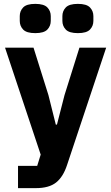

<svg xmlns="http://www.w3.org/2000/svg" viewBox="-20 -771 574 991"><path d="M390 -525H528L326 81Q306 142 269.5 171Q233 200 165 200H73V85H172L190 27L6 -525H153L230 -280L268 -128H274L313 -280ZM162 -600Q117 -600 99.5 -618.5Q82 -637 82 -663V-688Q82 -714 99.5 -732.5Q117 -751 162 -751Q207 -751 224.5 -732.5Q242 -714 242 -688V-663Q242 -637 224.5 -618.5Q207 -600 162 -600ZM382 -600Q337 -600 319.5 -618.5Q302 -637 302 -663V-688Q302 -714 319.5 -732.5Q337 -751 382 -751Q427 -751 444.5 -732.5Q462 -714 462 -688V-663Q462 -637 444.5 -618.5Q427 -600 382 -600Z"/></svg>

Font: IBM Plex Sans Devanagari
Style: Bold
Weight: 700
Designer: Mike Abbink, Paul van der Laan, Pieter van Rosmalen, Erin McLaughlin
Foundry: Bold Monday
Version: Version 1.1